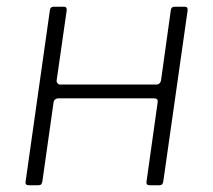

<svg xmlns="http://www.w3.org/2000/svg" viewBox="-20 -550 633 570"><path d="M67 0Q60 0 57.5 -2.5Q55 -5 56 -11L128 -519Q129 -530 139 -530H170Q179 -530 178 -519L148 -310Q148 -306 151 -302.5Q154 -299 158 -299H444Q450 -299 453.5 -302.5Q457 -306 458 -311L487 -519Q488 -530 498 -530H529Q538 -530 537 -519L465 -13Q464 -6 461.5 -3Q459 0 451 0H426Q419 0 416.5 -2.5Q414 -5 415 -11L448 -246Q449 -252 446.5 -255Q444 -258 438 -258H152Q148 -258 144 -255Q140 -252 139 -246L106 -13Q105 -6 102.5 -3Q100 0 92 0Z"/></svg>

Font: Libre Franklin ExtraLight
Style: Italic
Weight: 250
Italic angle: -8°
Designer: Pablo Impallari, Rodrigo Fuenzalida, Nhung Nguyen
Foundry: Impallari Type
Version: Version 3.000